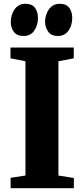

<svg xmlns="http://www.w3.org/2000/svg" viewBox="-20 -994 446 1014"><path d="M103 -804Q70 -804 53.5 -825.5Q37 -847 37 -878Q37 -915.5 56.5 -944Q76 -972.5 111 -974H114.5Q149 -974 164.8 -952.5Q180.5 -931 180.5 -900Q180.5 -860.5 161.2 -832.5Q142 -804.5 105.5 -804ZM284 -804Q251 -804 234.5 -826.8Q218 -849.5 218 -878.5Q218 -915.5 237.8 -944Q257.5 -972.5 293 -974H295.5Q330 -974 345.8 -952.5Q361.5 -931 361.5 -900Q361.5 -860.5 342.2 -832.8Q323 -805 287.5 -804ZM114.5 -67V-670.5L35.5 -686V-743H369.5V-686L288.5 -670.5V-67L370 -54V0H36V-55Z"/></svg>

Font: Merriweather 48pt Black
Style: Regular
Weight: 900
Version: Version 2.100